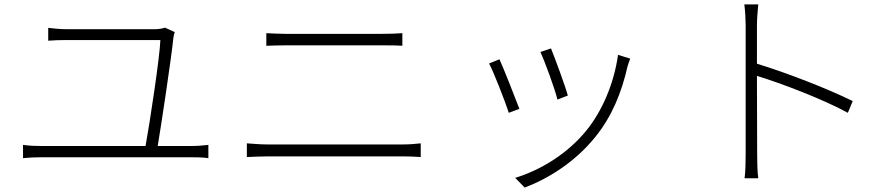

<svg xmlns="http://www.w3.org/2000/svg" viewBox="-20 -784 4040 868"><path d="M693 -124C710 -226 754 -517 764 -614C765 -621 767 -631 770 -639L726 -659C718 -656 699 -652 682 -652H282C250 -652 226 -655 198 -658V-600C226 -602 248 -603 283 -603H705C703 -531 657 -227 638 -124H165C139 -124 112 -125 84 -129V-69C113 -72 139 -73 165 -73H845C863 -73 896 -73 922 -69V-129C897 -126 872 -124 845 -124Z M1096 -74C1127 -75 1154 -77 1189 -77H1803C1828 -77 1856 -76 1882 -74V-136C1856 -133 1830 -131 1803 -131H1189C1154 -131 1127 -134 1096 -136ZM1184 -577C1212 -578 1238 -579 1270 -579H1707C1739 -579 1772 -579 1799 -577V-634C1772 -632 1741 -631 1707 -631H1270C1239 -631 1212 -633 1184 -634Z M2471 -565 2423 -549C2442 -509 2490 -378 2500 -334L2547 -352C2536 -394 2487 -526 2471 -565ZM2774 -536C2756 -407 2703 -283 2631 -194C2548 -92 2428 -16 2309 20L2352 64C2460 23 2581 -52 2673 -167C2747 -259 2791 -368 2817 -484C2820 -493 2824 -506 2829 -519ZM2238 -516 2191 -497C2208 -467 2264 -326 2280 -274L2328 -292C2309 -343 2255 -479 2238 -516Z M3835 -327C3720 -384 3533 -456 3402 -496V-669C3402 -693 3405 -736 3408 -764H3345C3349 -735 3351 -693 3351 -669V-84C3351 -48 3350 -5 3346 22H3408C3404 -6 3403 -50 3403 -84L3402 -441C3513 -407 3702 -335 3813 -274Z"/></svg>

Font: Noto Sans CJK KR Light
Style: Regular
Weight: 300
Designer: Ryoko NISHIZUKA (kana & ideographs); Paul D. Hunt (Latin, Greek & Cyrillic); Wenlong ZHANG (bopomofo); Sandoll Communica
Foundry: Adobe Systems Incorporated
Version: Version 1.004;PS 1.004;hotconv 1.0.82;makeotf.lib2.5.63406